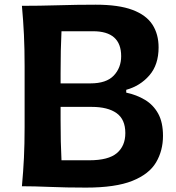

<svg xmlns="http://www.w3.org/2000/svg" viewBox="-20 -809 766 834"><path d="M353.5 5.9Q266.6 5.9 197 2.9Q127.4 0 75.2 0Q81.1 -64 84 -123.5Q86.9 -183.1 86.9 -256.8V-522Q86.9 -597.2 84 -658Q81.1 -718.8 75.2 -783.7Q149.4 -783.7 231.4 -786.1Q313.5 -788.6 396 -788.6Q495.6 -788.6 555.4 -766.1Q615.2 -743.7 642.1 -702.1Q668.9 -660.6 668.9 -603Q668.9 -527.8 628.9 -481.7Q588.9 -435.5 528.3 -418.9V-406.7Q573.7 -397 609.9 -375.2Q646 -353.5 667 -315.7Q688 -277.8 688 -218.8Q688 -154.8 658 -103.8Q627.9 -52.7 554.9 -23.4Q481.9 5.9 353.5 5.9ZM243.2 -446.8H373Q441.9 -446.8 474.1 -480.7Q506.3 -514.6 506.3 -564.9Q506.3 -673.3 384.3 -673.3H247.1Q245.1 -631.3 244.1 -588.4Q243.2 -545.4 243.2 -491.7ZM247.1 -112.8H368.2Q450.7 -112.8 487.5 -143.8Q524.4 -174.8 524.4 -231Q524.4 -290.5 486.3 -317.6Q448.2 -344.7 378.4 -344.7H243.2V-287.1Q243.2 -235.4 244.1 -194.3Q245.1 -153.3 247.1 -112.8Z"/></svg>

Font: Pinar DS4-SemiBold
Style: Regular
Weight: 600
Designer: Amin Abedi
Version: Version 2.000